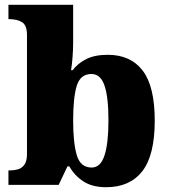

<svg xmlns="http://www.w3.org/2000/svg" viewBox="-20 -780 715 810"><path d="M427.7 9.8Q369.6 9.8 332 -14.6Q294.4 -39.1 272.5 -78.1H264.6L227.5 0H15.6V-61H21.5Q38.1 -61 54.7 -65.4Q71.8 -69.8 82.8 -85Q93.8 -100.1 93.8 -129.9V-632.8Q93.8 -673.8 72.8 -686.5Q51.8 -699.2 19.5 -699.2H15.6V-759.8H288.6V-599.1Q288.6 -570.8 286.1 -539.3Q283.7 -507.8 279.8 -483.9H286.6Q306.6 -511.2 342.5 -530Q378.4 -548.8 434.6 -548.8Q530.8 -548.8 581.8 -482.4Q632.8 -416 632.8 -271Q632.8 -125 580.3 -57.6Q527.8 9.8 427.7 9.8ZM366.7 -73.2Q404.3 -73.2 420.9 -124.5Q437.5 -174.8 437.5 -272Q437.5 -370.6 420.9 -418.9Q404.3 -467.8 365.7 -467.8Q319.8 -467.8 304.2 -419.4Q288.6 -370.1 288.6 -271Q288.6 -176.8 304.2 -124.5Q319.8 -73.2 366.7 -73.2Z"/></svg>

Font: Koh Santepheap Black
Style: Regular
Weight: 900
Designer: Danh Hong
Version: Version 2.002; ttfautohint (v1.8.3)